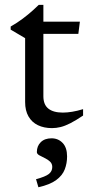

<svg xmlns="http://www.w3.org/2000/svg" viewBox="-20 -532 382 810"><path d="M163 -126Q163 -90.5 184 -73.8Q205 -57 245 -57Q263 -57 284.5 -60.5Q306 -64 330.5 -71.5V-44.5Q300 -24 277 -12.2Q254 -0.5 235.5 4Q217 8.5 199.5 8.5Q165.5 8.5 140 -3.8Q114.5 -16 100.2 -40.8Q86 -65.5 86 -101.5V-371L25 -407V-420Q39 -428 51.5 -436.2Q64 -444.5 75.8 -453.2Q87.5 -462 98.5 -471Q109.5 -480 120.8 -490.2Q132 -500.5 143.5 -511.5H163V-425ZM133 -389 133.5 -440.5H317L310.5 -389ZM132 224Q171.5 213.5 186 202Q200.5 190.5 200.5 172.5Q200.5 158.5 190.8 149.5Q181 140.5 168 134.5Q155 128.5 145.2 122.8Q135.5 117 135.5 109.5Q135.5 84 152 67.8Q168.5 51.5 197.5 51.5Q225.5 51.5 244.2 71Q263 90.5 263 128Q263 157 253.2 182.5Q243.5 208 217.2 227.5Q191 247 142 258Z"/></svg>

Font: Newsreader 16pt 16pt
Style: Regular
Weight: 400
Version: Version 1.003